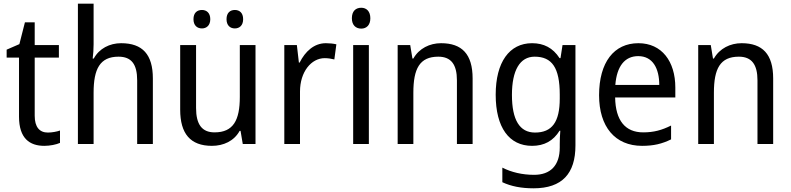

<svg xmlns="http://www.w3.org/2000/svg" viewBox="-20 -780 4283 1040"><path d="M239 -62C194 -62 168 -92 168 -153V-468H299V-536H168V-659H115L85 -541L16 -511V-468H83V-148C83 -30 141 10 220 10C251 10 285 3 305 -6V-73C288 -67 262 -62 239 -62Z M487 -540V-760H402V0H487V-278C487 -406 521 -473 622 -473C692 -473 723 -432 723 -345V0H808V-355C808 -485 752 -546 636 -546C574 -546 517 -517 488 -463H482C485 -485 487 -513 487 -540Z M1028 -676C1028 -642 1048 -626 1074 -626C1098 -626 1119 -642 1119 -676C1119 -711 1098 -726 1074 -726C1048 -726 1028 -711 1028 -676ZM1207 -676C1207 -642 1227 -626 1252 -626C1277 -626 1297 -642 1297 -676C1297 -711 1277 -726 1252 -726C1227 -726 1207 -711 1207 -676ZM1364 -536H1279V-255C1279 -129 1244 -63 1142 -63C1074 -63 1042 -106 1042 -195V-536H956V-186C956 -56 1011 10 1128 10C1190 10 1248 -16 1278 -71H1283L1295 0H1364Z M1745 -546C1681 -546 1633 -501 1603 -441H1599L1588 -536H1520V0H1605V-284C1605 -391 1666 -465 1739 -465C1756 -465 1776 -462 1791 -458L1802 -540C1785 -544 1764 -546 1745 -546Z M1937 -738C1907 -738 1886 -720 1886 -681C1886 -644 1907 -625 1937 -625C1965 -625 1986 -644 1986 -681C1986 -719 1965 -738 1937 -738ZM1978 -536H1893V0H1978Z M2369 -546C2308 -546 2250 -518 2219 -463H2214L2202 -536H2134V0H2219V-278C2219 -408 2253 -473 2354 -473C2424 -473 2455 -430 2455 -345V0H2540V-355C2540 -487 2482 -546 2369 -546Z M2862 -546C2739 -546 2665 -443 2665 -267C2665 -89 2738 10 2862 10C2928 10 2977 -17 3011 -72H3015C3013 -53 3012 -18 3012 0V19C3012 117 2961 167 2873 167C2809 167 2750 153 2701 128V207C2748 229 2803 240 2870 240C3026 240 3097 159 3097 8V-536H3027L3016 -465H3011C2975 -521 2925 -546 2862 -546ZM2876 -473C2970 -473 3012 -413 3012 -268V-246C3012 -119 2970 -62 2878 -62C2795 -62 2753 -130 2753 -266C2753 -399 2796 -473 2876 -473Z M3438 -546C3306 -546 3225 -443 3225 -264C3225 -94 3311 10 3458 10C3521 10 3566 -1 3615 -25V-100C3565 -75 3521 -63 3464 -63C3367 -63 3314 -127 3312 -252H3638V-306C3638 -447 3565 -546 3438 -546ZM3437 -476C3516 -476 3551 -409 3551 -320H3313C3321 -421 3364 -476 3437 -476Z M3997 -546C3936 -546 3878 -518 3847 -463H3842L3830 -536H3762V0H3847V-278C3847 -408 3881 -473 3982 -473C4052 -473 4083 -430 4083 -345V0H4168V-355C4168 -487 4110 -546 3997 -546Z"/></svg>

Font: Noto Sans Bengali SemiCondensed
Style: Regular
Weight: 400
Width: 4
Designer: Jelle Bosma - Monotype Design Team
Foundry: Monotype Imaging Inc.
Version: Version 2.003